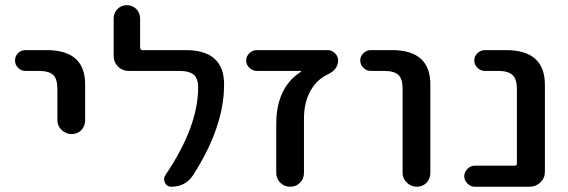

<svg xmlns="http://www.w3.org/2000/svg" viewBox="-20 -710 2158 730"><path d="M77.1 -440.4Q60.5 -440.4 48.8 -452.1Q37.1 -463.9 37.1 -480Q37.1 -496.1 48.3 -507.8Q59.6 -519.5 77.1 -519.5H157.2Q304.7 -519.5 303.7 -387.7V-252.9Q303.7 -230.5 289.1 -215.3Q274.4 -200.2 252.4 -200.2Q230.5 -200.2 214.4 -215.8Q198.2 -231.4 198.2 -252.9V-372.1Q198.2 -410.2 182.1 -425.3Q166 -440.4 126 -440.4Z M468.8 -440.4Q445.3 -440.4 428.7 -457Q412.1 -473.6 412.1 -497.1V-639.6Q412.1 -661.1 426.8 -675.8Q441.4 -690.4 462.4 -690.4Q483.4 -690.4 498 -675.8Q512.7 -661.1 512.7 -639.6V-529.3Q512.7 -520.5 521.5 -519.5H685.5Q833 -519.5 832 -387.7Q832 -228.5 714.8 -44.9Q685.5 0 630.9 0Q614.3 0 606.9 -15.6Q599.6 -31.2 609.4 -44.9Q733.4 -228.5 733.4 -377.9Q733.4 -411.1 716.8 -425.8Q700.2 -440.4 660.2 -440.4Z M956.1 -440.4Q940.4 -440.4 928.2 -452.1Q916 -463.9 916 -480Q916 -496.1 928.2 -507.8Q940.4 -519.5 956.1 -519.5H1225.6Q1241.2 -519.5 1253.4 -507.8Q1265.6 -496.1 1265.6 -480.5Q1265.6 -446.3 1227.5 -427.7Q1184.6 -408.2 1160.2 -364.3Q1135.7 -320.3 1135.7 -257.8V-52.7Q1135.7 -30.3 1120.6 -15.1Q1105.5 0 1083 0Q1060.5 0 1045.4 -15.6Q1030.3 -31.2 1030.3 -52.7V-238.3Q1030.3 -376 1123 -436.5Q1125 -436.5 1125 -439.5Q1125 -440.4 1124 -440.4Z M1389.6 -440.4Q1374 -440.4 1361.8 -452.1Q1349.6 -463.9 1349.6 -480Q1349.6 -496.1 1361.8 -507.8Q1374 -519.5 1389.6 -519.5H1469.7Q1617.2 -519.5 1616.2 -387.7V-52.7Q1616.2 -30.3 1601.6 -15.1Q1586.9 0 1564.9 0Q1543 0 1526.9 -15.6Q1510.7 -31.2 1510.7 -52.7V-372.1Q1510.7 -410.2 1494.6 -425.3Q1478.5 -440.4 1438.5 -440.4Z M1785.2 0Q1769.5 0 1757.3 -12.2Q1745.1 -24.4 1745.1 -40Q1745.1 -55.7 1757.3 -67.9Q1769.5 -80.1 1785.2 -80.1H1936.5Q1945.3 -80.1 1945.3 -88.9V-372.1Q1945.3 -409.2 1928.7 -424.8Q1912.1 -440.4 1873 -440.4H1823.2Q1807.6 -440.4 1795.4 -452.1Q1783.2 -463.9 1783.2 -480Q1783.2 -496.1 1795.4 -507.8Q1807.6 -519.5 1823.2 -519.5H1903.3Q2051.8 -519.5 2051.8 -387.7V-56.6Q2051.8 -33.2 2034.7 -16.6Q2017.6 0 1994.1 0Z"/></svg>

Font: Rounded Mgen+ 2p medium
Style: Regular
Weight: 500
Designer: [Source Han Sans]
Ryoko NISHIZUKA  (kana & ideographs); Paul D. Hunt (Latin, Greek & Cyrillic); Wenlong ZHANG  (bopomofo
Version: Version 1.059.20150602